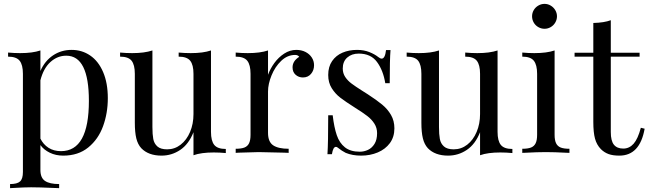

<svg xmlns="http://www.w3.org/2000/svg" viewBox="-20 -785 3331 986"><path d="M533.7 -280.8Q533.7 -204.1 509.3 -137Q484.9 -69.8 433.3 -27.8Q381.8 14.2 304.7 14.2Q266.6 14.2 235.8 -0.7Q205.1 -15.6 187.5 -40V87.9Q187.5 128.4 211.4 144.3Q235.4 160.2 283.7 160.2V181.2L255.9 180.2Q183.1 176.8 139.6 176.8Q105.5 176.8 50.8 180.2Q36.1 181.2 31.7 181.2V160.2Q68.4 160.2 83 146.7Q97.7 133.3 97.7 98.1V-405.8Q97.7 -452.1 80.8 -473.1Q64 -494.1 21.5 -494.1V-515.1Q52.7 -512.2 83.5 -512.2Q147 -512.2 187.5 -525.9V-420.4Q210 -472.2 252.2 -500.5Q294.4 -528.8 347.7 -528.8Q400.9 -528.8 443.1 -500Q485.4 -471.2 509.5 -415Q533.7 -358.9 533.7 -280.8ZM436.5 -267.1Q436.5 -499 320.3 -499Q274.9 -499 239 -466.6Q203.1 -434.1 187.5 -372.6V-73.2Q202.1 -43.5 229 -26.1Q255.9 -8.8 293.5 -8.8Q436.5 -8.8 436.5 -267.1Z M1139.6 -20V1Q1108.4 -2 1077.6 -2Q1013.2 -2 973.6 12.2V-106Q949.2 -44.4 905.5 -15.1Q861.8 14.2 809.6 14.2Q742.2 14.2 705.6 -23.9Q687.5 -43.5 679.9 -74.7Q672.4 -106 672.4 -154.8V-405.8Q672.4 -452.1 655.8 -473.1Q639.2 -494.1 596.7 -494.1V-515.1Q627.9 -512.2 658.7 -512.2Q721.7 -512.2 762.7 -525.9V-132.8Q762.7 -94.7 767.1 -71.3Q771.5 -47.9 788.1 -33Q804.7 -18.1 838.4 -18.1Q877 -18.1 907.7 -42Q938.5 -65.9 956.1 -107.4Q973.6 -148.9 973.6 -199.2V-405.8Q973.6 -452.1 956.8 -473.1Q939.9 -494.1 897.5 -494.1V-515.1Q928.7 -512.2 959.5 -512.2Q1022.9 -512.2 1063.5 -525.9V-107.9Q1063.5 -61.5 1080.3 -40.8Q1097.2 -20 1139.6 -20Z M1592.8 -450.2Q1592.8 -423.8 1577.1 -405.5Q1561.5 -387.2 1535.6 -387.2Q1513.7 -387.2 1498 -401.1Q1482.4 -415 1482.4 -439Q1482.4 -471.7 1516.6 -493.2Q1509.8 -502.9 1495.6 -502.9Q1456.1 -502.9 1424.3 -472.7Q1392.6 -442.4 1374.5 -397.9Q1356.4 -353.5 1356.4 -314.9V-103Q1356.4 -56.6 1382.8 -38.8Q1409.2 -21 1462.4 -21V0Q1457 0 1438.5 -1Q1338.9 -3.9 1308.6 -3.9Q1284.7 -3.9 1207 -1Q1194.3 0 1190.4 0V-21Q1218.8 -21 1235.1 -27.3Q1251.5 -33.7 1259 -49.3Q1266.6 -64.9 1266.6 -92.8V-405.8Q1266.6 -452.1 1249.8 -473.1Q1232.9 -494.1 1190.4 -494.1V-515.1Q1221.7 -512.2 1252.4 -512.2Q1315.9 -512.2 1356.4 -525.9V-400.9Q1367.7 -432.1 1388.9 -461.4Q1410.2 -490.7 1439.5 -509.8Q1468.8 -528.8 1501.5 -528.8Q1527.8 -528.8 1548.6 -518.3Q1569.3 -507.8 1581.1 -489.7Q1592.8 -471.7 1592.8 -450.2Z M1922.4 -492.2Q1933.1 -483.9 1939.9 -483.9Q1957.5 -483.9 1962.4 -527.8H1985.4Q1981.4 -479 1981.4 -357.9H1958.5Q1947.8 -423.8 1916 -466.8Q1884.3 -509.8 1822.3 -509.8Q1786.1 -509.8 1763.2 -489.5Q1740.2 -469.2 1740.2 -433.1Q1740.2 -408.7 1752.9 -389.6Q1765.6 -370.6 1785.2 -356Q1804.7 -341.3 1840.3 -318.8L1868.7 -300.8Q1914.6 -271 1942.6 -247.8Q1970.7 -224.6 1988 -194.6Q2005.4 -164.6 2005.4 -126Q2005.4 -81.5 1982.2 -50Q1959 -18.6 1919.9 -2.2Q1880.9 14.2 1834.5 14.2Q1790 14.2 1755.4 0Q1735.8 -9.8 1714.4 -26.9Q1710.4 -30.8 1705.1 -30.8Q1690.4 -30.8 1684.6 6.8H1661.6Q1665.5 -50.3 1665.5 -192.9H1688.5Q1695.8 -130.9 1709.5 -90.8Q1723.1 -50.8 1751.5 -28.3Q1779.8 -5.9 1827.6 -5.9Q1849.6 -5.9 1869.9 -15.4Q1890.1 -24.9 1903.3 -46.1Q1916.5 -67.4 1916.5 -101.1Q1916.5 -128.4 1902.6 -150.1Q1888.7 -171.9 1866.2 -189.2Q1843.8 -206.5 1803.2 -231.9Q1753.9 -263.2 1727.8 -283.2Q1701.7 -303.2 1683.6 -332Q1665.5 -360.8 1665.5 -399.9Q1665.5 -442.4 1685.5 -471.4Q1705.6 -500.5 1739 -514.6Q1772.5 -528.8 1813.5 -528.8Q1848.6 -528.8 1876.7 -517.6Q1904.8 -506.3 1922.4 -492.2Z M2611.3 -20V1Q2580.1 -2 2549.3 -2Q2484.9 -2 2445.3 12.2V-106Q2420.9 -44.4 2377.2 -15.1Q2333.5 14.2 2281.2 14.2Q2213.9 14.2 2177.2 -23.9Q2159.2 -43.5 2151.6 -74.7Q2144 -106 2144 -154.8V-405.8Q2144 -452.1 2127.4 -473.1Q2110.8 -494.1 2068.4 -494.1V-515.1Q2099.6 -512.2 2130.4 -512.2Q2193.4 -512.2 2234.4 -525.9V-132.8Q2234.4 -94.7 2238.8 -71.3Q2243.2 -47.9 2259.8 -33Q2276.4 -18.1 2310.1 -18.1Q2348.6 -18.1 2379.4 -42Q2410.2 -65.9 2427.7 -107.4Q2445.3 -148.9 2445.3 -199.2V-405.8Q2445.3 -452.1 2428.5 -473.1Q2411.6 -494.1 2369.1 -494.1V-515.1Q2400.4 -512.2 2431.2 -512.2Q2494.6 -512.2 2535.2 -525.9V-107.9Q2535.2 -61.5 2552 -40.8Q2568.8 -20 2611.3 -20Z M2662.6 0ZM2840.3 -701.2Q2840.3 -684.1 2831.5 -669.2Q2822.8 -654.3 2808.1 -645.8Q2793.5 -637.2 2776.4 -637.2Q2759.3 -637.2 2744.4 -645.8Q2729.5 -654.3 2720.9 -669.2Q2712.4 -684.1 2712.4 -701.2Q2712.4 -718.3 2720.9 -732.9Q2729.5 -747.6 2744.4 -756.3Q2759.3 -765.1 2776.4 -765.1Q2793.5 -765.1 2808.1 -756.3Q2822.8 -747.6 2831.5 -732.9Q2840.3 -718.3 2840.3 -701.2ZM2904.3 -21V0L2889.2 -0.5Q2827.6 -3.9 2783.2 -3.9Q2738.8 -3.9 2677.2 -0.5L2662.1 0V-21Q2690.4 -21 2706.8 -27.3Q2723.1 -33.7 2730.7 -49.3Q2738.3 -64.9 2738.3 -92.8V-405.8Q2738.3 -452.1 2721.4 -473.1Q2704.6 -494.1 2662.1 -494.1V-515.1Q2693.4 -512.2 2724.1 -512.2Q2787.6 -512.2 2828.1 -525.9V-92.8Q2828.1 -64.9 2835.7 -49.3Q2843.3 -33.7 2859.6 -27.3Q2876 -21 2904.3 -21Z M3264.6 -514.2V-494.1H3116.7V-106.9Q3116.7 -61.5 3132.8 -41.7Q3148.9 -22 3180.7 -22Q3211.9 -22 3233.9 -46.9Q3255.9 -71.8 3271 -128.9L3290.5 -124Q3266.1 14.2 3160.6 14.2Q3127 14.2 3105 6.1Q3083 -2 3065.9 -19Q3044.4 -41 3035.6 -73Q3026.9 -105 3026.9 -159.2V-494.1H2930.7V-514.2H3026.9V-667Q3083 -668.5 3116.7 -681.2V-514.2Z"/></svg>

Font: TypoPRO Playfair Display
Style: Regular
Weight: 400
Designer: Claus Eggers Sørensen
Foundry: Claus Eggers Sørensen
Version: Version 1.004;PS 001.004;hotconv 1.0.70;makeotf.lib2.5.58329